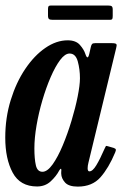

<svg xmlns="http://www.w3.org/2000/svg" viewBox="-22 -680 467 712"><path d="M405 -114.5Q381 -57 350.5 -22.5Q320 12 266.5 12Q233 12 219.2 -3.2Q205.5 -18.5 205 -36Q204.5 -40 205 -42.2Q205.5 -44.5 205.5 -48.5Q205.5 -60.5 197.5 -47.5Q186.5 -26.5 166 -7.5Q145.5 11.5 115.5 11.5Q52.5 11.5 25 -39.8Q-2.5 -91 -2.5 -169.5Q-2.5 -243.5 17.8 -309Q38 -374.5 71.5 -424.2Q105 -474 146 -502.2Q187 -530.5 229 -530.5Q259.5 -530.5 274.5 -513.2Q289.5 -496 294.5 -480Q303 -454.5 309 -480L315 -506.5Q316.5 -513.5 319.5 -516.8Q322.5 -520 331 -520H391.5Q407 -520 409.5 -516.2Q412 -512.5 408.5 -500.5L306 -77Q303 -65 303 -56Q303 -44.5 309.5 -44.5Q321.5 -44.5 335.2 -67.2Q349 -90 366 -129Q369 -136 370.5 -138Q372 -140 380.5 -137L399.5 -131.5Q406.5 -129 407.5 -125.8Q408.5 -122.5 405 -114.5ZM274.5 -390Q274.5 -422.5 266.5 -452Q258.5 -481.5 236 -481.5Q219 -481.5 201 -457.5Q183 -433.5 166 -394.2Q149 -355 135.2 -308.2Q121.5 -261.5 113.5 -214.8Q105.5 -168 105.5 -130Q105.5 -91 111 -67Q116.5 -43 135.5 -43Q153.5 -43 173 -70.2Q192.5 -97.5 210.5 -140.5Q228.5 -183.5 243 -231.5Q257.5 -279.5 266 -322Q274.5 -364.5 274.5 -390ZM156 -622.5V-646Q156 -653 157.8 -656.2Q159.5 -659.5 166 -659.5H379Q388.5 -659.5 392.2 -656.8Q396 -654 396 -644V-621.5Q396 -613.5 394.5 -610Q393 -606.5 385 -606.5H173.5Q164 -606.5 160 -609.2Q156 -612 156 -622.5Z"/></svg>

Font: Besley* Condensed Medium
Style: Italic
Weight: 500
Width: 3
Italic angle: -13°
Designer: Owen Earl
Foundry: indestructible type*
Version: Version 3.000; ttfautohint (v1.8.3)